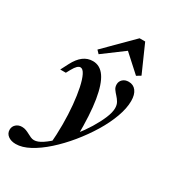

<svg xmlns="http://www.w3.org/2000/svg" viewBox="-269 -778 966 1079"><g transform="rotate(30 214.0 -238.5)"><path d="M6.5 192.7Q-24.2 192.7 -43.5 178.2Q-62.9 163.7 -62.9 139.5Q-62.9 118.5 -47.6 104.8Q-32.3 91.1 -9.7 91.1Q4.8 91.1 17.3 96Q29.8 100.8 40.7 106.9Q51.6 112.9 62.5 117.7Q73.4 122.6 84.7 122.6Q108.1 122.6 138.7 102Q169.4 81.5 203.6 47.6Q237.9 13.7 271.4 -27.8Q304.8 -69.4 331.5 -112.9Q358.1 -156.5 374.2 -194.8Q390.3 -233.1 390.3 -260.5Q390.3 -282.3 381.5 -297.6Q372.6 -312.9 360.9 -325.4Q349.2 -337.9 339.9 -350.8Q330.6 -363.7 330.6 -381.5Q330.6 -401.6 345.2 -414.9Q359.7 -428.2 383.1 -428.2Q413.7 -428.2 431 -405.2Q448.4 -382.3 448.4 -341.1Q448.4 -293.5 427.4 -235.9Q406.5 -178.2 370.2 -118.5Q333.9 -58.9 288.3 -3.2Q242.7 52.4 193.1 96.8Q143.5 141.1 95.6 166.9Q47.6 192.7 6.5 192.7ZM175 96Q180.6 32.3 180.6 -33.5Q180.6 -99.2 175 -158.5Q169.4 -217.7 159.7 -263.7Q150 -309.7 136.7 -336.3Q123.4 -362.9 107.3 -362.9Q97.6 -362.9 87.5 -353.2Q77.4 -343.5 65.3 -321.8L50.8 -295.2H14.5L40.3 -345.2Q62.1 -387.1 89.5 -407.7Q116.9 -428.2 150.8 -428.2Q197.6 -428.2 227.4 -385.1Q257.3 -341.9 272.2 -251.6Q287.1 -161.3 285.5 -18.5Q270.2 0.8 253.2 20.2Q236.3 39.5 217.3 58.1Q198.4 76.6 175 96ZM158.1 -477.4 139.5 -496.8 312.9 -670.2H349.2L427.4 -493.5L400.8 -477.4L272.6 -593.5L318.5 -596.8Z"/></g></svg>

Font: Playfair 9pt
Style: Bold Italic
Weight: 700
Italic angle: -15.6°
Designer: Claus Eggers Sørensen
Foundry: Claus Eggers Sørensen
Version: Version 2.203